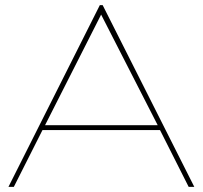

<svg xmlns="http://www.w3.org/2000/svg" viewBox="-20 -730 792 750"><path d="M13 0 370 -710H381L739 0H717L605 -222H146L34 0ZM156 -241H596L375 -673Z"/></svg>

Font: Georama Extended Thin
Style: Regular
Weight: 100
Width: 7
Designer: Jean-Baptiste Levee
Foundry: Production Type
Version: Version 1.000